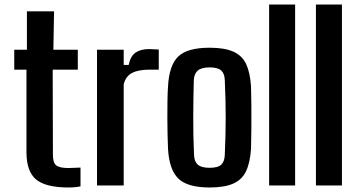

<svg xmlns="http://www.w3.org/2000/svg" viewBox="-20 -820 1578 849"><path d="M283 9Q182 9 139.5 -26.5Q97 -62 97 -147V-512H43V-600H99V-770H219L216 -600H324V-512H213L214 -134Q214 -100 229 -88.5Q244 -77 283 -77Q298 -77 309.5 -78Q321 -79 336 -79V4Q314 9 283 9Z M409 0V-600H527V-533H549Q557 -572 579.5 -587.5Q602 -603 640 -603Q651 -603 662 -602Q673 -601 682 -601V-512H641Q592 -512 564 -497.5Q536 -483 527 -447V0Z M907 9Q809 9 768.5 -30.5Q728 -70 723 -162Q722 -187 721 -222.5Q720 -258 720 -297Q720 -336 720.5 -373.5Q721 -411 723 -438Q728 -532 768.5 -570.5Q809 -609 907 -609Q973 -609 1012 -591.5Q1051 -574 1068.5 -536.5Q1086 -499 1090 -438Q1091 -403 1091.5 -352.5Q1092 -302 1091.5 -250.5Q1091 -199 1090 -162Q1086 -101 1068 -63Q1050 -25 1011 -8Q972 9 907 9ZM907 -78Q944 -78 958.5 -92Q973 -106 974 -135Q978 -224 978 -301.5Q978 -379 974 -466Q973 -495 958 -508.5Q943 -522 907 -522Q870 -522 854 -507.5Q838 -493 837 -465Q835 -394 834.5 -307.5Q834 -221 838 -135Q839 -106 854.5 -92Q870 -78 907 -78Z M1170 0V-800H1285V0Z M1377 0V-800H1492V0Z"/></svg>

Font: Big Shoulders Text
Style: Bold
Weight: 700
Designer: Patric King
Foundry: XO Type Co
Version: Version 1.000; ttfautohint (v1.8.2)